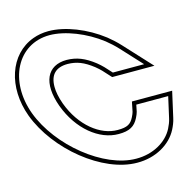

<svg xmlns="http://www.w3.org/2000/svg" viewBox="-336 -936 1150 1151"><g transform="rotate(-15 239.5 -360.0)"><path d="M451 -206 459.5 -248H657.5L628.7 -120C624.2 -97 614.3 -75 606.2 -59C569.2 14 481.3 66 376 65C176 65 -75.3 -139 -157.8 -360C-238.9 -580 -136.1 -784 63.5 -785C160.5 -785 285.9 -735 379.9 -662L381.2 -661C402.5 -644 429.4 -620 451.2 -596L567.7 -470H373.7L333.4 -514C322 -526 310.3 -536 295.9 -548C235.6 -595 186.6 -614 125.2 -615C3.2 -615 -44.3 -516 12.2 -360C69.8 -204 192.6 -104 313.3 -105C379.3 -105 413.3 -124 436.9 -171C443.8 -185 448.1 -195 451 -206ZM426.7 -211.8C424.4 -203.5 420.9 -195 414.5 -182.1C395.3 -143.9 373.7 -130 313.2 -130C206.6 -129.1 90.8 -219.3 35.7 -368.6C20.6 -410.3 13.6 -447.2 13.6 -477.4C13.4 -551.9 50.4 -590 125 -590C180.3 -589.1 223.1 -572.9 280.2 -528.5C295.3 -516 305.1 -507.4 315.1 -497L362.7 -445H624.8L469.6 -612.9C446.4 -638.4 419.5 -662.4 396.4 -680.9L394.9 -682C296.2 -758.4 168.4 -810 63.4 -810C28.8 -809.8 -3.3 -804.1 -32.6 -793.3C-189.8 -735.9 -252.5 -544.7 -181.2 -351.3C-95.6 -121.9 161.6 90 375.9 90C489.1 91.1 586.4 35.3 628.5 -47.7C637.1 -64.6 647.9 -88.7 653.2 -114.9L688.8 -273H439.1Z"/></g></svg>

Font: Nordica Plus
Style: NordicaClassicBkOpOblOl
Weight: 900
Version: Version 1.01